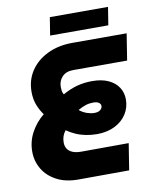

<svg xmlns="http://www.w3.org/2000/svg" viewBox="-92 -921 799 991"><g transform="rotate(-10 307.0 -425.5)"><path d="M237 0Q171 0 124 -25Q77 -50 52.5 -91.5Q28 -133 28 -183Q28 -236 53 -282.5Q78 -329 120 -363Q101 -389 89.5 -419.5Q78 -450 78 -487Q78 -549 110 -597Q142 -645 199 -672.5Q256 -700 329 -700H614L592 -561H310Q272 -561 251.5 -539.5Q231 -518 231 -486Q231 -477 232.5 -466Q234 -455 240 -446Q279 -468 316 -478Q353 -488 396 -488Q445 -488 480 -472Q515 -456 533 -428Q551 -400 551 -365Q551 -322 528.5 -287.5Q506 -253 466 -233.5Q426 -214 374 -214Q344 -214 316 -219.5Q288 -225 263 -236Q238 -247 217 -262Q206 -248 201 -233.5Q196 -219 196 -201Q196 -182 205 -168Q214 -154 232 -146.5Q250 -139 277 -139L526 -140L504 -1ZM379 -324Q400 -324 410.5 -333Q421 -342 421 -353Q421 -364 411 -371Q401 -378 382 -378Q361 -378 342 -372Q323 -366 301 -353Q320 -338 340.5 -331Q361 -324 379 -324ZM223 -757 238 -851H543L528 -757Z"/></g></svg>

Font: MuseoModerno
Style: Bold Italic
Weight: 700
Italic angle: -9°
Designer: Pablo Cosgaya, Héctor Gatti, Marcela Romero, and the Authors of The MuseoModerno Project.
Foundry: Omnibus-Type Team
Version: Version 1.003